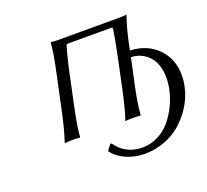

<svg xmlns="http://www.w3.org/2000/svg" viewBox="-147 -827 1349 1253"><g transform="rotate(-20 527.5 -200.5)"><path d="M796.9 -645Q812 -645 825.2 -645.8Q838.4 -646.5 843.8 -647.5L849.1 -647.9L850.1 -645Q819.8 -559.1 796.9 -444.8L792 -419.9Q908.2 -416 981.7 -342Q1055.2 -268.1 1055.2 -152.8Q1055.2 -98.6 1037.8 -42.2Q1020.5 14.2 985.6 65.9Q950.7 117.7 903.3 158.2Q856 198.7 791 222.9Q726.1 247.1 653.8 247.1Q585 247.1 525.1 220.2Q465.3 193.4 433.1 147.9L462.9 108.9H472.2Q497.1 148.9 543.9 176Q590.8 203.1 653.8 203.1Q711.9 203.1 762.5 177.2Q813 151.4 847.4 110.6Q881.8 69.8 907 19.3Q932.1 -31.2 943.6 -80.6Q955.1 -129.9 955.1 -172.9Q955.1 -215.3 944.6 -250.5Q934.1 -285.6 917 -308.6Q899.9 -331.5 877 -347.2Q854 -362.8 830.6 -369.6Q807.1 -376.5 783.2 -377L745.1 -200.2Q719.2 -80.1 713.9 0L710.9 2.9Q694.3 0 660.2 0Q644.5 0 631.3 0.7Q618.2 1.5 612.3 2L606.9 2.9V0Q630.4 -64.9 659.2 -200.2L710.9 -444.8Q716.3 -470.2 726.6 -527.6Q736.8 -585 736.8 -601.1H418.9Q407.7 -578.6 377 -444.8L325.2 -200.2Q296.9 -66.9 293 0L291 2.9Q275.4 0 240.2 0Q225.1 0 211.7 0.7Q198.2 1.5 192.4 2L187 2.9L186 0Q211.4 -72.3 238.8 -200.2L291 -444.8Q319.3 -576.7 324.2 -645L325.2 -647.9Q342.8 -645 377 -645Z"/></g></svg>

Font: Linear Smooth
Style: Italic
Weight: 400
Designer: Philipp H. Poll, Flanker
Foundry: Philipp H. Poll, reworked by Flanker
Version: Version 1.061 | FøM Fix